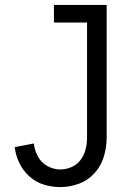

<svg xmlns="http://www.w3.org/2000/svg" viewBox="-20 -755 540 783"><path d="M226 8Q192 8 159 -2Q126 -12 100 -35.5Q74 -59 59 -90Q44 -121 40 -155L118 -170Q121 -142 134.5 -117Q148 -92 173 -78Q198 -64 226 -64Q250 -64 272.5 -74Q295 -84 309.5 -104Q324 -124 329.5 -147.5Q335 -171 335 -195V-663H200V-735H415V-195Q415 -156 404 -118Q393 -80 366.5 -50Q340 -20 302.5 -6Q265 8 226 8Z"/></svg>

Font: Iosevka SS08
Style: Regular
Weight: 400
Monospace: yes
Designer: Belleve Invis
Foundry: Belleve Invis
Version: 2.1.0; ttfautohint (v1.8.2)